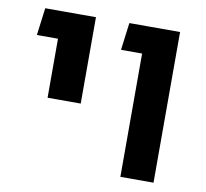

<svg xmlns="http://www.w3.org/2000/svg" viewBox="-70 -677 809 753"><g transform="rotate(10 334.5 -300.0)"><path d="M456 0V-600H588V0ZM372 -491 386 -600H543V-491ZM121 -256V-600H253V-256ZM37 -491 51 -600H196V-491Z"/></g></svg>

Font: Noto Sans Hebrew Thin SemiBold
Style: Regular
Weight: 600
Version: Version 3.001